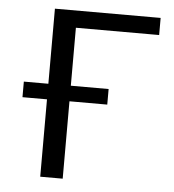

<svg xmlns="http://www.w3.org/2000/svg" viewBox="-49 -704 678 749"><g transform="rotate(5 290.0 -329.0)"><path d="M224 -591V-364H372V-303H224V0H136V-303H40V-364H136V-658H550V-591Z"/></g></svg>

Font: Ysabeau Medium
Style: Regular
Weight: 500
Designer: Christian Thalmann (Catharsis Fonts)
Version: Version 0.003